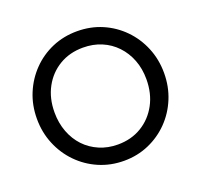

<svg xmlns="http://www.w3.org/2000/svg" viewBox="-124 -844 1042 994"><g transform="rotate(-20 397.0 -347.0)"><path d="M398 10Q324 10 260.1 -17.6Q196.2 -45.2 148.2 -94.4Q100.2 -143.5 73.4 -208.5Q46.5 -273.5 46.5 -348Q46.5 -422.8 73.2 -487.2Q100 -551.8 147.6 -600.6Q195.2 -649.5 258.6 -676.8Q322 -704 396 -704Q470 -704 533.5 -676.8Q597 -649.5 644.9 -600.6Q692.8 -551.8 719.6 -486.8Q746.5 -421.8 746.5 -347Q746.5 -272.5 719.8 -207.5Q693 -142.5 645.4 -93.9Q597.8 -45.2 534.5 -17.6Q471.2 10 398 10ZM396 -80.2Q470.5 -80.2 527.4 -114.8Q584.2 -149.2 616.9 -209.6Q649.5 -270 649.5 -348Q649.5 -406 630.8 -454.5Q612 -503 578 -538.9Q544 -574.8 497.9 -594.2Q451.8 -613.8 396 -613.8Q322.2 -613.8 265.4 -579.8Q208.5 -545.8 176 -485.9Q143.5 -426 143.5 -348Q143.5 -290 162.2 -240.6Q181 -191.2 214.6 -155.6Q248.2 -120 294.8 -100.1Q341.2 -80.2 396 -80.2Z"/></g></svg>

Font: Marine Company Thin
Style: Regular
Weight: 100
Designer: Rodrigo Fuenzalida
Foundry: fragTYPE
Version: Version 1.000